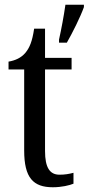

<svg xmlns="http://www.w3.org/2000/svg" viewBox="-20 -780 374 810"><path d="M229 -613V-600H262C286 -642 319 -708 334 -750V-760H256C249 -711 239 -658 229 -613ZM203 10C240 10 273 2 290 -5V-51C271 -46 254 -43 231 -43C190 -43 170 -73 170 -143V-487H282V-536H170V-659H124C116 -605 105 -579 87 -557C69 -536 45 -525 16 -520V-487H82V-145C82 -30 120 10 203 10Z"/></svg>

Font: Noto Serif Tamil Condensed
Style: Italic
Weight: 400
Width: 3
Italic angle: -12°
Designer: Indian Type Foundry, Tom Grace, and the Monotype Design Team
Foundry: Monotype Imaging Inc.
Version: Version 2.003